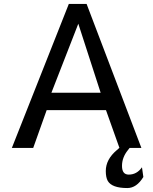

<svg xmlns="http://www.w3.org/2000/svg" viewBox="-20 -745 775 971"><path d="M631 138Q597 138 597 94Q597 51 627 14L638 0L588 -1Q580 6 571 14Q515 61 515 120Q515 152 525 170Q546 206 624 206Q671 206 705 150L698 101Q672 138 631 138ZM516 -188 584 3H695L418 -725H328L40 3H148L216 -188ZM376 -625 489 -276H240Z"/></svg>

Font: Sawarabi Gothic
Style: Regular
Weight: 400
Designer: mshio (mshio@users.sourceforge.jp)
Version: Version 20141215